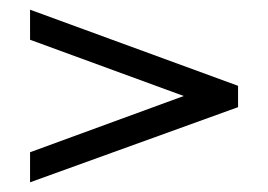

<svg xmlns="http://www.w3.org/2000/svg" viewBox="-20 -436 552 396"><path d="M359 -238 42 -122V-60L471 -215V-259L42 -416V-354Z"/></svg>

Font: Libertinus Serif Semibold
Style: Regular
Weight: 600
Designer: Philipp H. Poll, Khaled Hosny
Foundry: Caleb Maclennan
Version: Version 7.050;RELEASE